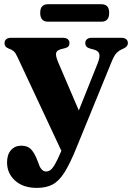

<svg xmlns="http://www.w3.org/2000/svg" viewBox="-20 -657 628 912"><path d="M374 -86.5 279 75.5 62.5 -387Q54 -406 45 -413.8Q36 -421.5 20 -427Q10 -431 5.8 -437Q1.5 -443 1.5 -452Q1.5 -464 9.8 -470.8Q18 -477.5 32.5 -477.5H279.5Q293.5 -477.5 301.8 -470.8Q310 -464 310 -452.5Q310 -443 305 -437Q300 -431 288 -428L271.5 -424Q250.5 -418.5 246.8 -406Q243 -393.5 256 -362ZM270.5 61.5 293.5 6 316 -36.5 443 -354Q455.5 -385 451.8 -400.2Q448 -415.5 426 -421.5L407.5 -426.5Q396 -429.5 390.5 -436.2Q385 -443 385 -452.5Q385 -464 393.2 -470.8Q401.5 -477.5 415.5 -477.5H556.5Q571 -477.5 579.2 -470.8Q587.5 -464 587.5 -452Q587.5 -444.5 582.8 -438.2Q578 -432 567 -426.5Q546.5 -418.5 534 -405.5Q521.5 -392.5 509.5 -362L343.5 44Q312.5 120.5 286.2 162Q260 203.5 229.5 219.5Q199 235.5 155 235.5Q90 235.5 51.8 201Q13.5 166.5 13.5 114.5Q13.5 77.5 32 56.2Q50.5 35 81.5 35Q112 35 128 52.8Q144 70.5 155.5 100L164 121.5Q169.5 139 178.5 148.2Q187.5 157.5 198.5 157.5Q209.5 157.5 219 151Q228.5 144.5 240.8 123.8Q253 103 270.5 61.5ZM171 -595.5Q171 -617.5 180.5 -627.2Q190 -637 207.5 -637H462Q479.5 -637 489 -627.2Q498.5 -617.5 498.5 -596Q498.5 -574 489 -564Q479.5 -554 462 -554H207.5Q190 -554 180.5 -564.2Q171 -574.5 171 -595.5Z"/></svg>

Font: Fraunces
Style: Bold
Weight: 700
Version: Version 1.000;[b76b70a41]